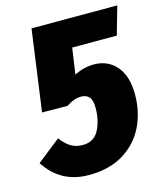

<svg xmlns="http://www.w3.org/2000/svg" viewBox="-131 -777 746 878"><g transform="rotate(-15 242.0 -338.0)"><path d="M-23 -91 88 -179Q108 -151 132.5 -135.5Q157 -120 190 -120Q243 -120 266.5 -164.5Q290 -209 290 -270Q290 -306 276.5 -321Q263 -336 238 -336Q222 -336 206 -330.5Q190 -325 168 -311L48 -312L101 -696H507L469 -563H258L240 -440Q286 -463 333 -463Q399 -463 439.5 -416Q480 -369 480 -282Q480 -199 446.5 -130.5Q413 -62 346 -21Q279 20 182 20Q49 20 -23 -91Z"/></g></svg>

Font: Fira Sans Condensed Black
Style: Italic
Weight: 900
Width: 3
Italic angle: -8°
Designer: Carrois Corporate & Edenspiekermann AG
Foundry: Carrois Corporate GbR & Edenspiekermann AG
Version: Version 4.203